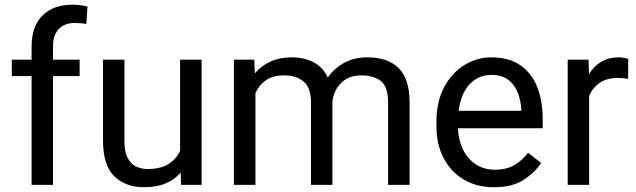

<svg xmlns="http://www.w3.org/2000/svg" viewBox="-20 -780 2685 810"><path d="M203.6 0H113.3V-459H29.8V-528.3H113.3V-584Q113.3 -669.4 159.4 -714.8Q205.6 -760.3 286.6 -760.3Q316.4 -760.3 349.1 -752.4L344.2 -678.7Q323.7 -683.1 295.4 -683.1Q252 -683.1 227.8 -657.5Q203.6 -631.8 203.6 -584V-528.3H315.9V-459H203.6Z M744.1 0 742.2 -52.2Q717.8 -22.9 679.7 -6.6Q641.6 9.8 587.9 9.8Q510.3 9.8 462.4 -36.1Q414.6 -82 414.6 -187.5V-528.3H504.9V-186.5Q504.9 -139.2 518.8 -113Q532.7 -86.9 555.2 -76.9Q577.6 -66.9 602.1 -66.9Q657.2 -66.9 690.4 -87.9Q723.6 -108.9 739.7 -143.6V-528.3H830.6V0Z M1179.2 -461.9Q1130.9 -461.9 1101.6 -441.4Q1072.3 -420.9 1057.6 -387.2V0H966.8V-528.3H1052.7L1055.2 -470.7Q1082 -502.4 1121.1 -520.3Q1160.2 -538.1 1211.4 -538.1Q1262.2 -538.1 1302 -517.8Q1341.8 -497.6 1362.8 -453.1Q1389.2 -491.2 1431.4 -514.6Q1473.6 -538.1 1530.8 -538.1Q1615.7 -538.1 1661.9 -492.7Q1708 -447.3 1708 -347.2V0H1617.2V-348.1Q1617.2 -414.6 1586.7 -438.2Q1556.2 -461.9 1504.4 -461.9Q1449.7 -461.9 1418.5 -429.4Q1387.2 -397 1382.3 -350.6V0H1292V-347.7Q1292 -409.7 1261.2 -435.8Q1230.5 -461.9 1179.2 -461.9Z M2064 9.8Q1990.2 9.8 1935.8 -22.9Q1881.3 -55.7 1851.3 -113.5Q1821.3 -171.4 1821.3 -245.6V-266.1Q1821.3 -352.5 1854.2 -413.3Q1887.2 -474.1 1940.2 -506.1Q1993.2 -538.1 2052.2 -538.1Q2127.9 -538.1 2176 -504.2Q2224.1 -470.2 2246.8 -411.9Q2269.5 -353.5 2269.5 -279.3V-238.8H1912.1Q1913.6 -190.4 1932.6 -150.6Q1951.7 -110.8 1986.1 -87.4Q2020.5 -64 2068.8 -64Q2116.7 -64 2149.9 -83.5Q2183.1 -103 2208 -135.7L2262.7 -92.3Q2237.3 -53.2 2189.9 -21.7Q2142.6 9.8 2064 9.8ZM2052.2 -463.9Q1998.5 -463.9 1961.4 -424.8Q1924.3 -385.7 1915 -312.5H2179.2V-319.3Q2177.2 -354.5 2164.8 -387.7Q2152.3 -420.9 2125.5 -442.4Q2098.6 -463.9 2052.2 -463.9Z M2630.4 -531.2 2629.9 -447.3Q2609.9 -451.2 2585.9 -451.2Q2539.6 -451.2 2509.8 -430.4Q2480 -409.7 2465.3 -375V0H2375V-528.3H2462.9L2464.8 -467.8Q2484.9 -500 2515.9 -519Q2546.9 -538.1 2590.3 -538.1Q2600.1 -538.1 2612.8 -535.9Q2625.5 -533.7 2630.4 -531.2Z"/></svg>

Font: Vazirmatn FD
Style: Regular
Weight: 400
Designer: Saber Rastikerdar
Foundry: Saber Rastikerdar
Version: Version 33.001